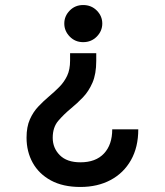

<svg xmlns="http://www.w3.org/2000/svg" viewBox="-20 -543 656 763"><path d="M299.5 200Q230 200 182.2 174Q134.5 148 110 103.8Q85.5 59.5 85.5 4Q85.5 -39 98.8 -68.8Q112 -98.5 132.8 -120.2Q153.5 -142 175.5 -160.5Q197 -178.5 216 -197.8Q235 -217 246.8 -241.8Q258.5 -266.5 258.5 -302V-331.5H362.5V-301Q362.5 -249 347.5 -214.5Q332.5 -180 309.5 -156Q286.5 -132 262.5 -112.5Q233.5 -88.5 211.5 -62.8Q189.5 -37 189.5 4.5Q189.5 45.5 217.8 73.8Q246 102 299.5 102Q360.5 102 393.2 67Q426 32 426 -29H529.5Q529.5 42 500.5 93.2Q471.5 144.5 419.8 172.2Q368 200 299.5 200ZM310.5 -375.5Q278.5 -375.5 257 -397.8Q235.5 -420 235.5 -449.5Q235.5 -479 257 -501Q278.5 -523 310.5 -523Q343 -523 364.8 -501Q386.5 -479 386.5 -449.5Q386.5 -420 364.8 -397.8Q343 -375.5 310.5 -375.5Z"/></svg>

Font: Overpass Mono SemiBold
Style: Regular
Weight: 600
Monospace: yes
Designer: Delve Withrington, Dave Bailey
Foundry: Delve Fonts LLC
Version: Version 4.000